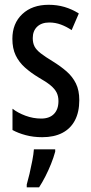

<svg xmlns="http://www.w3.org/2000/svg" viewBox="-20 -569 386 810"><path d="M314.5 -146.5Q314.5 -96.2 296.1 -61.3Q277.8 -26.4 242.9 -8.3Q208 9.8 158.2 9.8Q120.6 9.8 88.6 1.2Q56.6 -7.3 32.7 -20.5V-110.4Q55.2 -92.8 87.6 -80.8Q120.1 -68.8 153.8 -68.8Q188.5 -68.8 207.5 -88.1Q226.6 -107.4 226.6 -142.6Q226.6 -163.1 218.8 -178.7Q210.9 -194.3 192.9 -209.2Q174.8 -224.1 143.6 -241.7Q110.4 -261.7 85.2 -284.2Q60.1 -306.6 46.1 -335.7Q32.2 -364.7 32.2 -405.3Q32.2 -470.2 74 -509.5Q115.7 -548.8 185.5 -548.8Q220.7 -548.8 252.2 -539.6Q283.7 -530.3 312.5 -512.2L282.2 -441.9Q260.7 -456.5 237.1 -465.3Q213.4 -474.1 188 -474.1Q155.3 -474.1 136.7 -456.3Q118.2 -438.5 118.2 -408.2Q118.2 -387.7 125.7 -373Q133.3 -358.4 151.9 -344Q170.4 -329.6 202.6 -310.1Q235.8 -289.6 261 -267.6Q286.1 -245.6 300.3 -216.8Q314.5 -188 314.5 -146.5ZM212.9 61V70.8Q206.1 95.7 195.3 122.6Q184.6 149.4 171.6 174.8Q158.7 200.2 145 221.2H92.8V209.5Q98.1 191.4 104.5 164.3Q110.8 137.2 116.2 109.1Q121.6 81.1 123 61Z"/></svg>

Font: Open Sans Condensed Medium
Style: Regular
Weight: 500
Width: 3
Designer: Monotype Design Team
Foundry: Monotype Imaging Inc.
Version: Version 3.000